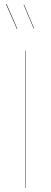

<svg xmlns="http://www.w3.org/2000/svg" viewBox="-20 -931 254 951"><path d="M12.2 -911.1 65.9 -788.1 64 -787.1 9.8 -910.2ZM99.1 -908.2 148.9 -790 147 -789.1 97.2 -907.2ZM107.9 -680.2V0H106V-680.2Z"/></svg>

Font: Fira Sans Compressed Two
Style: Regular
Weight: 100
Width: 1
Designer: Carrois Corporate & Edenspiekermann AG
Foundry: Carrois Corporate GbR & Edenspiekermann AG
Version: Version 4.203;PS 004.203;hotconv 1.0.88;makeotf.lib2.5.64775